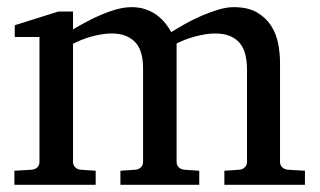

<svg xmlns="http://www.w3.org/2000/svg" viewBox="-20 -514 890 534"><path d="M604 0V-39.1L646 -42Q655.3 -43 661.1 -48.8Q667 -54.7 667 -64V-318.8Q667 -342.3 662.6 -361.1Q658.2 -379.9 647.7 -393.1Q637.2 -406.2 620.1 -413.6Q603 -420.9 578.1 -420.9Q565.4 -420.9 551.5 -418.7Q537.6 -416.5 523.7 -412.8Q509.8 -409.2 496.3 -404.1Q482.9 -398.9 471.2 -393.1V-64Q471.2 -54.7 477.1 -48.8Q482.9 -43 492.2 -42L534.2 -39.1V0H314.9V-39.1L356.9 -42Q366.2 -43 372.1 -48.8Q377.9 -54.7 377.9 -64V-325.2Q377.9 -346.2 373.3 -364Q368.7 -381.8 358.2 -394.3Q347.7 -406.7 330.8 -413.8Q314 -420.9 290 -420.9Q275.9 -420.9 260.5 -418.2Q245.1 -415.5 231 -411.4Q216.8 -407.2 204.3 -402.1Q191.9 -397 183.1 -392.1V-64Q183.1 -54.7 189 -48.8Q194.8 -43 204.1 -42L246.1 -39.1V0H20V-39.1L68.8 -42Q78.1 -43 84 -48.8Q89.8 -54.7 89.8 -64V-411.1H21V-443.8L142.1 -481.9H183.1V-432.1Q199.7 -442.4 220 -453.1Q240.2 -463.9 261.7 -473.1Q283.2 -482.4 304.9 -488.3Q326.7 -494.1 346.2 -494.1Q367.7 -494.1 385.3 -488Q402.8 -481.9 416.3 -471.9Q429.7 -461.9 439.7 -449.5Q449.7 -437 456.1 -424.8Q471.2 -434.1 492.7 -446.3Q514.2 -458.5 538.1 -469Q562 -479.5 585.9 -486.8Q609.9 -494.1 629.9 -494.1Q669.4 -494.1 694.3 -479.7Q719.2 -465.3 733.6 -443.1Q748 -420.9 753.4 -393.6Q758.8 -366.2 758.8 -340.8V-64Q758.8 -54.7 764.9 -48.8Q771 -43 779.8 -42L828.1 -39.1V0Z"/></svg>

Font: Charis SIL Afr
Style: Regular
Weight: 400
Foundry: SIL International
Version: Version 5.000